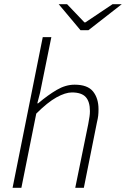

<svg xmlns="http://www.w3.org/2000/svg" viewBox="-20 -896 601 916"><path d="M40 0 184 -719H225L171 -453L158 -403H162Q208 -442 250.5 -467Q293 -492 336 -492Q398 -492 424 -459.5Q450 -427 450 -375Q450 -357 448.5 -344Q447 -331 442 -310L380 0H339L401 -304Q405 -327 407 -339.5Q409 -352 409 -366Q409 -411 389 -433Q369 -455 323 -455Q292 -455 249.5 -431.5Q207 -408 153 -354L82 0ZM364 -752 260 -876H300L383 -789H387L517 -876H561L402 -752Z"/></svg>

Font: Source Sans 3 ExtraLight Light
Style: Italic
Weight: 300
Italic angle: -11°
Version: Version 3.052;hotconv 1.1.0;makeotfexe 2.6.0